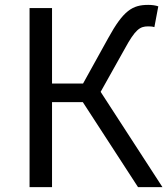

<svg xmlns="http://www.w3.org/2000/svg" viewBox="-20 -766 688 786"><path d="M101 0H193V-348H319L545 0H645L392 -390L490 -565C534 -646 553 -658 586 -658C593 -658 602 -658 612 -655L628 -740C617 -744 602 -746 587 -746C522 -746 485 -723 423 -610L320 -424H193V-733H101Z"/></svg>

Font: Noto Sans Mono CJK HK
Style: Regular
Weight: 400
Designer: Ryoko NISHIZUKA 西塚涼子 (kana, bopomofo & ideographs); Paul D. Hunt (Latin, Greek & Cyrillic); Sandoll Communications 산돌커뮤니
Foundry: Adobe
Version: Version 2.004;hotconv 1.0.118;makeotfexe 2.5.65603